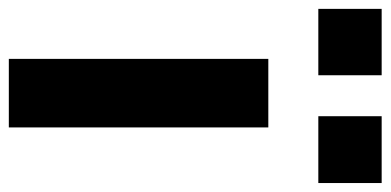

<svg xmlns="http://www.w3.org/2000/svg" viewBox="-292 -640 885 435"><g transform="rotate(90 150.5 -422.5)"><path d="M-46.9 -701.2V-844.7H103.5V-701.2ZM196.3 -701.2V-844.7H347.7V-701.2ZM66.4 0V-587.9H221.7V0Z"/></g></svg>

Font: Gothic A1 Black
Style: Regular
Weight: 900
Version: Version 2.50